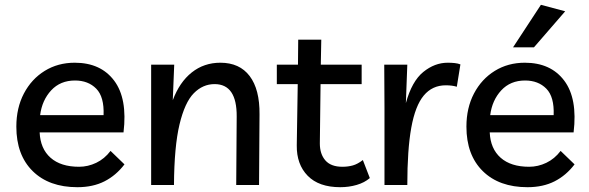

<svg xmlns="http://www.w3.org/2000/svg" viewBox="-20 -770 2452 799"><path d="M302 9Q184 9 116 -58Q48 -125 48 -243Q48 -321 79.5 -381Q111 -441 166 -475Q221 -509 291 -509Q399 -509 455 -434.5Q511 -360 494 -219H145Q148 -151 190.5 -113.5Q233 -76 309 -76Q346 -76 380.5 -92.5Q415 -109 440 -142L498 -86Q463 -40 415 -15.5Q367 9 302 9ZM292 -435Q231 -435 193 -394Q155 -353 147 -291H411Q414 -367 380.5 -401Q347 -435 292 -435Z M609 0V-501H705L699 -353Q727 -428 778 -468.5Q829 -509 897 -509Q977 -509 1019 -453.5Q1061 -398 1060 -294L1058 0H963L965 -285Q966 -420 873 -420Q824 -420 786.5 -382Q749 -344 727 -252Q705 -160 704 0Z M1396 9Q1307 9 1260.5 -38.5Q1214 -86 1215 -165L1219 -420H1132V-501H1220L1221 -605H1317L1315 -501H1485V-420H1314L1311 -173Q1311 -129 1334 -102.5Q1357 -76 1405 -76Q1428 -76 1448 -81.5Q1468 -87 1490 -104L1519 -29Q1497 -10 1464.5 -0.5Q1432 9 1396 9Z M1881 -409Q1862 -415 1835 -415Q1779 -415 1743.5 -372.5Q1708 -330 1691.5 -238.5Q1675 -147 1675 0H1580V-322L1579 -501H1675L1669 -341Q1694 -432 1741.5 -470.5Q1789 -509 1843 -509Q1859 -509 1872.5 -507.5Q1886 -506 1896 -502Z M2175 9Q2057 9 1989 -58Q1921 -125 1921 -243Q1921 -321 1952.5 -381Q1984 -441 2039 -475Q2094 -509 2164 -509Q2272 -509 2328 -434.5Q2384 -360 2367 -219H2018Q2021 -151 2063.5 -113.5Q2106 -76 2182 -76Q2219 -76 2253.5 -92.5Q2288 -109 2313 -142L2371 -86Q2336 -40 2288 -15.5Q2240 9 2175 9ZM2165 -435Q2104 -435 2066 -394Q2028 -353 2020 -291H2284Q2287 -367 2253.5 -401Q2220 -435 2165 -435ZM2115 -573 2231 -750 2332 -723 2202 -573Z"/></svg>

Font: Livvic Medium
Style: Regular
Weight: 500
Designer: Jacques Le Bailly, Baron von Fonthausen
Version: Version 1.001; ttfautohint (v1.8.2)